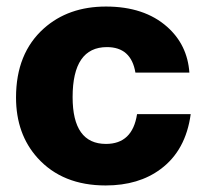

<svg xmlns="http://www.w3.org/2000/svg" viewBox="-20 -553 628 587"><path d="M563 -204Q548 -93 471 -36Q404 14 303 14Q171 14 95 -70Q29 -143 29 -255Q29 -390 114 -466Q189 -533 304 -533Q421 -533 491 -471Q553 -416 559 -331H394Q381 -409 307 -409Q202 -409 202 -256Q202 -113 304 -113Q385 -113 399 -204Z"/></svg>

Font: Almarai ExtraBold
Style: Regular
Weight: 800
Designer: Boutros International 2019
Foundry: Created by Boutros International 2019
Version: Version 1.10